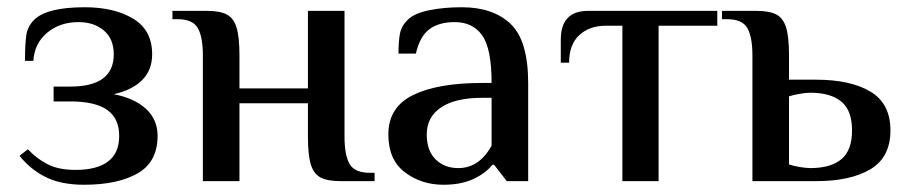

<svg xmlns="http://www.w3.org/2000/svg" viewBox="-20 -500 2504 530"><path d="M34 -70 57 -88Q80 -63 110.5 -47Q141 -31 189 -31Q247 -31 278 -54Q309 -77 309 -125Q309 -173 276 -196.5Q243 -220 174 -220H128V-261H174Q294 -261 294 -350Q294 -393 266.5 -416Q239 -439 197 -439Q145 -439 110 -409.5Q75 -380 72 -332H49Q49 -382 53 -405Q57 -428 74 -445Q109 -480 214 -480Q295 -480 347.5 -448.5Q400 -417 400 -350Q400 -306 372 -278.5Q344 -251 294 -240Q351 -229 383 -199.5Q415 -170 415 -125Q415 -53 360 -21.5Q305 10 212 10Q148 10 105.5 -11.5Q63 -33 34 -70Z M540 -347Q540 -398 526 -422.5Q512 -447 470 -447H456V-470H551Q587 -470 606 -460Q625 -450 633 -424Q641 -398 641 -347V-256H830V-470H931V-123Q931 -72 945 -47.5Q959 -23 1001 -23H1014V0H920Q884 0 865 -10Q846 -20 838 -46Q830 -72 830 -123V-215H641V0H540Z M1052 -129Q1052 -204 1120 -237.5Q1188 -271 1311 -271H1337Q1337 -366 1311 -402.5Q1285 -439 1235 -439Q1192 -439 1165.5 -419.5Q1139 -400 1128 -352H1080Q1080 -386 1084 -407Q1088 -428 1105 -445Q1123 -463 1163.5 -471.5Q1204 -480 1255 -480Q1341 -480 1389.5 -434Q1438 -388 1438 -270V0H1379L1344 -45H1339Q1321 -22 1287 -6Q1253 10 1204 10Q1143 10 1097.5 -24.5Q1052 -59 1052 -129ZM1337 -98V-230H1311Q1237 -230 1197.5 -203.5Q1158 -177 1158 -129Q1158 -84 1182.5 -60Q1207 -36 1245 -36Q1303 -36 1337 -98Z M1698 -429H1653Q1607 -429 1579 -403Q1551 -377 1551 -327H1528V-390Q1528 -470 1603 -470H1960V-429H1798V0H1698Z M2057 -347Q2057 -398 2043 -422.5Q2029 -447 1987 -447H1973V-470H2068Q2104 -470 2123 -460Q2142 -450 2150 -424Q2158 -398 2158 -347V-280H2233Q2328 -280 2383 -247Q2438 -214 2438 -140Q2438 -66 2383 -33Q2328 0 2233 0H2057ZM2332 -140Q2332 -195 2302.5 -219.5Q2273 -244 2217 -244Q2205 -244 2187.5 -241Q2170 -238 2158 -234V-46Q2170 -42 2187.5 -39Q2205 -36 2217 -36Q2273 -36 2302.5 -60.5Q2332 -85 2332 -140Z"/></svg>

Font: El Messiri Medium
Style: Regular
Weight: 500
Designer: Mohamed Gaber
Foundry: Kief Type Foundry
Version: Version 2.007